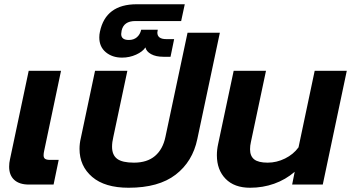

<svg xmlns="http://www.w3.org/2000/svg" viewBox="-20 -868 1651 903"><path d="M23 -84Q23 -102 27 -119L115 -535H267L188 -160Q185 -147 185 -138Q185 -126 192 -121Q199 -116 216 -116H256L232 0H116Q71 0 47 -22Q23 -44 23 -84Z M354 -168Q354 -193 360 -218L427 -535H579L513 -224Q507 -199 507 -178Q507 -139 531 -121Q555 -103 610 -103Q672 -103 709 -134.5Q746 -166 758 -224L862 -714H1014L908 -214Q886 -108 806 -46.5Q726 15 585 15Q473 15 413.5 -36Q354 -87 354 -168Z M447 -692Q447 -706 450 -719Q477 -848 623 -848H849L832 -769H616Q562 -769 552 -724Q550 -712 550 -708Q550 -680 586 -680Q609 -680 624 -693Q639 -706 644 -728H722Q720 -718 720 -715Q720 -684 762 -684H799L782 -601H748Q713 -601 690.5 -613.5Q668 -626 664 -645Q651 -625 620 -611Q589 -597 554 -597Q508 -597 477.5 -622.5Q447 -648 447 -692Z M1000 -138Q1000 -164 1006 -191L1079 -535H1231L1160 -200Q1156 -183 1156 -166Q1156 -134 1175.5 -118.5Q1195 -103 1239 -103Q1281 -103 1320.5 -122.5Q1360 -142 1384 -175L1460 -535H1611L1498 0H1354L1366 -60Q1323 -23 1269.5 -4Q1216 15 1156 15Q1082 15 1041 -27Q1000 -69 1000 -138Z"/></svg>

Font: Prompt Semibold
Style: Italic
Weight: 600
Italic angle: -12°
Designer: Katatrad Team
Foundry: CadsonDemak
Version: Version 1.000